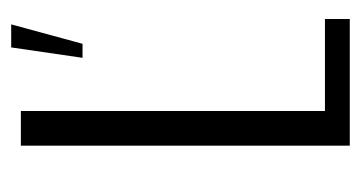

<svg xmlns="http://www.w3.org/2000/svg" viewBox="-172 -476 648 345"><g transform="rotate(-90 152.5 -304.0)"><path d="M62.7 0V-591H125V-44.6H290.3V0ZM220.6 -480.2 239.3 -608.4H280.7L245.8 -480.2Z"/></g></svg>

Font: Alumni Sans SC Thin
Style: Regular
Weight: 100
Designer: Robert E. Leuschke
Foundry: Robert E. Leuschke
Version: Version 1.018